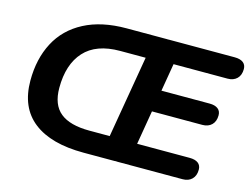

<svg xmlns="http://www.w3.org/2000/svg" viewBox="-93 -825 1281 980"><g transform="rotate(15 548.0 -335.0)"><path d="M58.2 -285.7Q58.2 -400.5 103.8 -487.3Q149.4 -574.2 240.8 -622.1Q332.3 -670 463.8 -670H677.7Q717.2 -670 736 -648.1Q754.7 -626.3 747.9 -587.6L660.6 -70.2Q648.3 0 578.1 0H415.6Q242.7 0 150.5 -71.9Q58.4 -143.8 58.2 -285.7ZM522.6 -116.4 596.5 -550.1H461.8Q335.7 -550.1 273.1 -481.2Q210.4 -412.3 210.4 -287.9Q210.4 -198.8 261.2 -157.6Q311.9 -116.4 415.6 -116.4ZM523.1 -82.4 604.7 -599.8Q609.5 -634.7 630.7 -652.3Q652 -670 687.1 -670H1035Q1064.3 -670 1079.9 -658.1Q1095.5 -646.1 1095.5 -623.7Q1095.5 -591.4 1077.1 -573.3Q1058.6 -555.3 1028 -555.3H737.4L715.1 -408.7H972.4Q1000.8 -408.7 1016.5 -396.8Q1032.1 -384.8 1032.1 -362.4Q1032.1 -330.1 1013.7 -312Q995.2 -294 964.5 -294H697.1L667.5 -114.7H945.8Q975.1 -114.7 990.7 -102.8Q1006.3 -90.8 1006.3 -68.4Q1006.3 -36.1 987.9 -18Q969.5 0 938.8 0H594.3Q553.6 0 535.5 -21.4Q517.3 -42.7 523.1 -82.4Z"/></g></svg>

Font: SN Pro Thin
Style: Italic
Weight: 200
Italic angle: -9°
Designer: Tobias Whetton
Foundry: Supernotes
Version: Version 1.003;Glyphs 3.3 (3324)